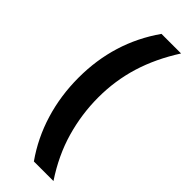

<svg xmlns="http://www.w3.org/2000/svg" viewBox="-280 -758 915 915"><g transform="rotate(45 177.0 -301.0)"><path d="M321 129H189Q124 37 90.5 -73Q57 -183 57 -304Q57 -543 189 -731H321Q254 -626 222 -521.5Q190 -417 190 -304Q190 -192 221 -83.5Q252 25 321 129Z"/></g></svg>

Font: Wix Madefor Text
Style: Bold
Weight: 700
Designer: Dalton Maag Ltd
Foundry: Dalton Maag Ltd
Version: Version 3.100